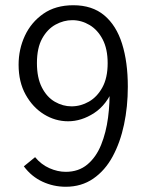

<svg xmlns="http://www.w3.org/2000/svg" viewBox="-20 -704 571 733"><path d="M260 -684Q332 -684 378 -645.5Q424 -607 446 -537Q468 -467 468 -373Q468 -297 453.5 -228.5Q439 -160 410 -106.5Q381 -53 336 -22Q291 9 231 9Q184 9 142 -10.5Q100 -30 71 -69L114 -104Q137 -76 168.5 -62Q200 -48 231 -48Q280 -48 313.5 -76Q347 -104 366 -151Q385 -198 392.5 -255Q400 -312 398 -370H414Q388 -304 339.5 -272.5Q291 -241 240 -241Q191 -241 148 -267.5Q105 -294 78 -342.5Q51 -391 51 -457Q51 -516 75 -567.5Q99 -619 145.5 -651.5Q192 -684 260 -684ZM256 -627Q223 -627 192 -610Q161 -593 141 -557Q121 -521 121 -463Q121 -407 140 -370Q159 -333 189.5 -315.5Q220 -298 253 -298Q288 -298 319.5 -316Q351 -334 371 -370.5Q391 -407 391 -463Q391 -517 372 -553.5Q353 -590 322 -608.5Q291 -627 256 -627Z"/></svg>

Font: Yaldevi
Style: Regular
Weight: 400
Designer: Sol Matas, Rajitha Manaperi, Kosala Senevirathne
Foundry: Mooniak
Version: Version 1.100